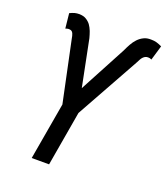

<svg xmlns="http://www.w3.org/2000/svg" viewBox="-133 -813 791 907"><g transform="rotate(20 263.0 -359.5)"><path d="M366.7 -626.5 241.2 -391.1 194.3 -625C191.4 -636.2 188 -647 184.1 -657.7C179.7 -668.5 174.8 -678.2 168.5 -687C162.1 -695.3 154.3 -702.1 145 -707.5C135.7 -712.9 125 -715.3 111.8 -715.8C103 -715.8 94.7 -714.8 87.4 -712.9C79.6 -710.4 71.8 -707.5 64 -703.6L71.8 -628.9L82 -631.8C85 -632.3 88.4 -632.8 91.8 -632.3C96.7 -631.8 100.6 -630.9 103.5 -628.4C106.4 -626 108.9 -622.6 110.4 -619.1C111.8 -615.7 113.3 -611.8 114.3 -607.4C114.7 -603 115.7 -599.1 116.7 -595.2L181.6 -287.1L131.8 0H219.2L266.6 -275.4L444.3 -595.2C446.8 -599.6 449.2 -604.5 451.7 -609.4C454.1 -613.8 456.5 -618.2 460 -622.1C463.4 -625.5 466.8 -628.9 471.2 -631.3C475.6 -633.8 480.5 -634.8 486.3 -634.8C489.7 -634.8 492.7 -634.3 495.6 -633.8C498.5 -632.8 501.5 -631.8 503.9 -630.4L525.9 -704.6C516.6 -709 507.8 -712.9 499 -715.3C490.2 -717.8 481 -718.8 470.7 -718.8C456.5 -719.2 443.8 -716.8 433.6 -711.4C422.9 -706.1 413.6 -699.2 405.3 -690.4C397 -681.6 390.1 -671.9 383.8 -660.6C377.4 -649.4 372.1 -638.2 366.7 -626.5Z"/></g></svg>

Font: Roboto Condensed
Style: Italic
Weight: 400
Designer: Google
Version: Version 1.000;PS 001.000;hotconv 1.0.88;makeotf.lib2.5.64775